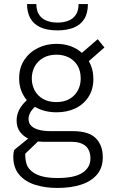

<svg xmlns="http://www.w3.org/2000/svg" viewBox="-20 -717 561 948"><path d="M264 211Q201 211 151.5 194.8Q102 178.5 73.8 144.2Q45.5 110 45.5 56Q45.5 39.5 50 23.5L119 -33Q94 -45 78 -67Q62 -89 62 -122.5Q62 -176.5 112.5 -222.5Q74.5 -267.5 74.5 -329.5Q74.5 -383 100 -421.2Q125.5 -459.5 167.2 -480Q209 -500.5 258.5 -500.5Q333.5 -500.5 384.5 -456L462.5 -523.5L495.5 -482.5L418.5 -415Q441 -376 441 -327Q441 -276 417.2 -239Q393.5 -202 352.5 -182.2Q311.5 -162.5 259.5 -162.5Q198 -162.5 152.5 -189.5Q121 -161 121 -129.5Q121 -108 135.2 -94.8Q149.5 -81.5 174.2 -75.5Q199 -69.5 230 -69.5H339.5Q418 -69.5 452.8 -34.8Q487.5 0 487.5 60Q487.5 110.5 459.8 144Q432 177.5 381.8 194.2Q331.5 211 264 211ZM258.5 -213Q297 -213 323.8 -228.8Q350.5 -244.5 364.5 -270.8Q378.5 -297 378.5 -329Q378.5 -367 362.8 -393.2Q347 -419.5 319.8 -433.2Q292.5 -447 259 -447Q220.5 -447 193 -431Q165.5 -415 151.2 -388.5Q137 -362 137 -329.5Q137 -297.5 151 -271Q165 -244.5 192 -228.8Q219 -213 258.5 -213ZM264 162Q348.5 162 387.5 135.8Q426.5 109.5 426.5 66Q426.5 -17 330.5 -17H190.5Q179.5 -17 167.5 -18.5L104.5 42Q104.5 74 112 95.5Q119.5 117 143.5 134Q182.5 162 264 162ZM264 -567Q211 -567 177.8 -583Q144.5 -599 129 -628.2Q113.5 -657.5 113.5 -697H159.5Q159.5 -664.5 173 -644.2Q186.5 -624 210.2 -614.8Q234 -605.5 264 -605.5Q294 -605.5 317.5 -614.8Q341 -624 354.5 -644.2Q368 -664.5 368 -697H414Q414 -651 395.5 -622.2Q377 -593.5 343.2 -580.2Q309.5 -567 264 -567Z"/></svg>

Font: Acari Sans Neue
Style: Regular
Weight: 400
Designer: Alfredo Marco Pradil (font), Cristiano Sobral (main changes)
Foundry: Hanken Design Co. (font), Cristiano Sobral (main changes)
Version: Version 2.459;March 19, 2022;FontCreator 14.0.0.2808 64-bit;